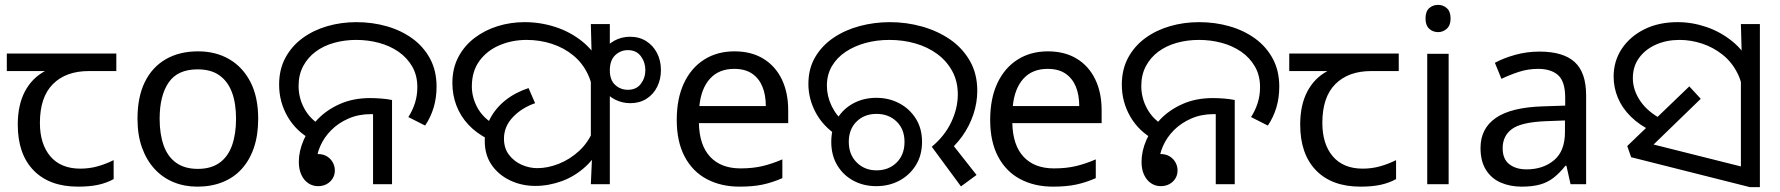

<svg xmlns="http://www.w3.org/2000/svg" viewBox="-20 -757 7314 789"><path d="M301 10Q183 10 118 -57Q53 -124 53 -245Q53 -325 82 -380.5Q111 -436 165 -465H8V-537H458V-465H345Q251 -465 197.5 -411.5Q144 -358 144 -252Q144 -165 187 -114.5Q230 -64 310 -64Q347 -64 381 -73.5Q415 -83 447 -99V-21Q418 -5 383 2.5Q348 10 301 10Z M1041 -269Q1041 -202 1023.5 -150.5Q1006 -99 973.5 -63Q941 -27 894.5 -8.5Q848 10 791 10Q738 10 693 -8.5Q648 -27 615 -63Q582 -99 563.5 -150.5Q545 -202 545 -269Q545 -358 575 -419.5Q605 -481 661 -513.5Q717 -546 794 -546Q867 -546 922.5 -513.5Q978 -481 1009.5 -419.5Q1041 -358 1041 -269ZM636 -269Q636 -206 652.5 -159.5Q669 -113 704 -88Q739 -63 793 -63Q847 -63 882 -88Q917 -113 933.5 -159.5Q950 -206 950 -269Q950 -333 933 -378Q916 -423 881.5 -447.5Q847 -472 792 -472Q710 -472 673 -418Q636 -364 636 -269Z M1262 -182Q1197 -217 1162 -277.5Q1127 -338 1127 -409Q1127 -472 1153 -520Q1179 -568 1223.5 -600.5Q1268 -633 1325 -649.5Q1382 -666 1445 -666Q1510 -666 1569.5 -649Q1629 -632 1675 -598.5Q1721 -565 1747.5 -515.5Q1774 -466 1774 -401Q1774 -355 1762 -315Q1750 -275 1727 -241L1658 -276Q1675 -302 1685 -333Q1695 -364 1695 -399Q1695 -447 1674 -483.5Q1653 -520 1617.5 -544.5Q1582 -569 1537 -581Q1492 -593 1444 -593Q1396 -593 1353 -581Q1310 -569 1277.5 -545Q1245 -521 1226 -485.5Q1207 -450 1207 -404Q1207 -355 1230 -312Q1253 -269 1296 -243L1262 -182ZM1287 8Q1265 8 1247 -4Q1229 -16 1218.5 -38.5Q1208 -61 1208 -92Q1208 -136 1228 -182Q1248 -228 1285.5 -267Q1323 -306 1377.5 -330Q1432 -354 1501 -354Q1523 -354 1547.5 -352Q1572 -350 1591 -346V0H1513V-310L1558 -283Q1543 -286 1529.5 -287Q1516 -288 1504 -288Q1454 -288 1412.5 -270Q1371 -252 1341.5 -222.5Q1312 -193 1296 -156.5Q1280 -120 1280 -84Q1280 -69 1287 -56.5Q1294 -44 1302 -33L1244 -96Q1246 -106 1252.5 -112Q1259 -118 1268 -121Q1277 -124 1286 -124Q1308 -124 1323.5 -114.5Q1339 -105 1347.5 -89.5Q1356 -74 1356 -57Q1356 -38 1347 -23.5Q1338 -9 1322.5 -0.5Q1307 8 1287 8Z M2569 -606Q2607 -606 2635.5 -588Q2664 -570 2680 -539Q2696 -508 2696 -469Q2696 -431 2680.5 -400Q2665 -369 2636.5 -351Q2608 -333 2570 -333Q2537 -333 2507 -348Q2477 -363 2458 -393Q2439 -423 2439 -468Q2439 -511 2456.5 -542Q2474 -573 2504 -589.5Q2534 -606 2569 -606ZM2560 -551Q2530 -551 2508 -530Q2486 -509 2486 -468Q2486 -428 2508 -408Q2530 -388 2560 -388Q2595 -388 2613.5 -412.5Q2632 -437 2632 -469Q2632 -501 2613.5 -526Q2595 -551 2560 -551ZM1986 -185Q1937 -210 1904.5 -245Q1872 -280 1855.5 -323.5Q1839 -367 1839 -416Q1839 -476 1863.5 -522.5Q1888 -569 1930 -601Q1972 -633 2025 -649.5Q2078 -666 2136 -666Q2201 -666 2262.5 -646Q2324 -626 2373 -586.5Q2422 -547 2451 -487Q2480 -427 2480 -347L2418 -344Q2418 -405 2396 -451.5Q2374 -498 2335.5 -529.5Q2297 -561 2247.5 -577Q2198 -593 2144 -593Q2084 -593 2032.5 -571Q1981 -549 1950 -506.5Q1919 -464 1919 -402Q1919 -356 1942.5 -313.5Q1966 -271 2015 -243L1986 -185ZM2180 7Q2124 7 2076.5 -15.5Q2029 -38 2000.5 -79Q1972 -120 1972 -178Q1972 -227 1994 -269.5Q2016 -312 2056.5 -344.5Q2097 -377 2152 -395L2179 -333Q2124 -314 2087.5 -275.5Q2051 -237 2051 -187Q2051 -148 2071.5 -121Q2092 -94 2123.5 -80Q2155 -66 2188 -66Q2231 -66 2276.5 -84Q2322 -102 2360 -137Q2398 -172 2419 -224L2457 -180Q2433 -116 2388.5 -74.5Q2344 -33 2289.5 -13Q2235 7 2180 7ZM2413 -115 2408 -153V-462L2412 -501L2408 -658H2486V0H2408Z M2998 -546Q3067 -546 3116.5 -516Q3166 -486 3192.5 -431.5Q3219 -377 3219 -304V-251H2852Q2854 -160 2898.5 -112.5Q2943 -65 3023 -65Q3074 -65 3113.5 -74.5Q3153 -84 3195 -102V-25Q3154 -7 3114 1.5Q3074 10 3019 10Q2943 10 2884.5 -21Q2826 -52 2793.5 -113.5Q2761 -175 2761 -264Q2761 -352 2790.5 -415Q2820 -478 2873.5 -512Q2927 -546 2998 -546ZM2997 -474Q2934 -474 2897.5 -433.5Q2861 -393 2854 -321H3127Q3127 -367 3113 -401Q3099 -435 3070.5 -454.5Q3042 -474 2997 -474Z M3809 -154Q3862 -198 3889 -255Q3916 -312 3916 -369Q3916 -423 3893 -465Q3870 -507 3831 -535.5Q3792 -564 3741.5 -578.5Q3691 -593 3635 -593Q3583 -593 3537 -580.5Q3491 -568 3455 -544Q3419 -520 3398.5 -485Q3378 -450 3378 -405Q3378 -362 3397.5 -321.5Q3417 -281 3451 -254L3423 -198Q3362 -238 3332 -294.5Q3302 -351 3302 -412Q3302 -475 3330 -522.5Q3358 -570 3405.5 -602Q3453 -634 3513 -650Q3573 -666 3637 -666Q3705 -666 3769 -648Q3833 -630 3884 -595Q3935 -560 3965.5 -507Q3996 -454 3996 -384Q3996 -335 3980 -287Q3964 -239 3934 -197Q3904 -155 3862 -123L3878 -184L3993 -38L3929 9ZM3581 8Q3529 8 3487 -14.5Q3445 -37 3420.5 -78Q3396 -119 3396 -174Q3396 -229 3420.5 -269.5Q3445 -310 3487 -332.5Q3529 -355 3581 -355Q3633 -355 3675.5 -332.5Q3718 -310 3743.5 -269.5Q3769 -229 3769 -174Q3769 -119 3743.5 -78Q3718 -37 3675.5 -14.5Q3633 8 3581 8ZM3582 -57Q3632 -57 3664.5 -89Q3697 -121 3697 -174Q3697 -226 3664.5 -257.5Q3632 -289 3582 -289Q3532 -289 3500 -257.5Q3468 -226 3468 -174Q3468 -122 3500.5 -89.5Q3533 -57 3582 -57Z M4286 -546Q4355 -546 4404.5 -516Q4454 -486 4480.5 -431.5Q4507 -377 4507 -304V-251H4140Q4142 -160 4186.5 -112.5Q4231 -65 4311 -65Q4362 -65 4401.5 -74.5Q4441 -84 4483 -102V-25Q4442 -7 4402 1.5Q4362 10 4307 10Q4231 10 4172.5 -21Q4114 -52 4081.5 -113.5Q4049 -175 4049 -264Q4049 -352 4078.5 -415Q4108 -478 4161.5 -512Q4215 -546 4286 -546ZM4285 -474Q4222 -474 4185.5 -433.5Q4149 -393 4142 -321H4415Q4415 -367 4401 -401Q4387 -435 4358.5 -454.5Q4330 -474 4285 -474Z M4725 -182Q4660 -217 4625 -277.5Q4590 -338 4590 -409Q4590 -472 4616 -520Q4642 -568 4686.5 -600.5Q4731 -633 4788 -649.5Q4845 -666 4908 -666Q4973 -666 5032.5 -649Q5092 -632 5138 -598.5Q5184 -565 5210.5 -515.5Q5237 -466 5237 -401Q5237 -355 5225 -315Q5213 -275 5190 -241L5121 -276Q5138 -302 5148 -333Q5158 -364 5158 -399Q5158 -447 5137 -483.5Q5116 -520 5080.5 -544.5Q5045 -569 5000 -581Q4955 -593 4907 -593Q4859 -593 4816 -581Q4773 -569 4740.5 -545Q4708 -521 4689 -485.5Q4670 -450 4670 -404Q4670 -355 4693 -312Q4716 -269 4759 -243L4725 -182ZM4750 8Q4728 8 4710 -4Q4692 -16 4681.5 -38.5Q4671 -61 4671 -92Q4671 -136 4691 -182Q4711 -228 4748.5 -267Q4786 -306 4840.5 -330Q4895 -354 4964 -354Q4986 -354 5010.5 -352Q5035 -350 5054 -346V0H4976V-310L5021 -283Q5006 -286 4992.5 -287Q4979 -288 4967 -288Q4917 -288 4875.5 -270Q4834 -252 4804.5 -222.5Q4775 -193 4759 -156.5Q4743 -120 4743 -84Q4743 -69 4750 -56.5Q4757 -44 4765 -33L4707 -96Q4709 -106 4715.5 -112Q4722 -118 4731 -121Q4740 -124 4749 -124Q4771 -124 4786.5 -114.5Q4802 -105 4810.5 -89.5Q4819 -74 4819 -57Q4819 -38 4810 -23.5Q4801 -9 4785.5 -0.5Q4770 8 4750 8Z M5571 10Q5453 10 5388 -57Q5323 -124 5323 -245Q5323 -325 5352 -380.5Q5381 -436 5435 -465H5278V-537H5728V-465H5615Q5521 -465 5467.5 -411.5Q5414 -358 5414 -252Q5414 -165 5457 -114.5Q5500 -64 5580 -64Q5617 -64 5651 -73.5Q5685 -83 5717 -99V-21Q5688 -5 5653 2.5Q5618 10 5571 10Z M5933 -536V0H5845V-536ZM5890 -737Q5910 -737 5925.5 -723.5Q5941 -710 5941 -681Q5941 -653 5925.5 -639Q5910 -625 5890 -625Q5868 -625 5853 -639Q5838 -653 5838 -681Q5838 -710 5853 -723.5Q5868 -737 5890 -737Z M6306 -545Q6404 -545 6451 -502Q6498 -459 6498 -365V0H6434L6417 -76H6413Q6390 -47 6365.5 -27.5Q6341 -8 6309.5 1Q6278 10 6233 10Q6185 10 6146.5 -7Q6108 -24 6086 -59.5Q6064 -95 6064 -149Q6064 -229 6127 -272.5Q6190 -316 6321 -320L6412 -323V-355Q6412 -422 6383 -448Q6354 -474 6301 -474Q6259 -474 6221 -461.5Q6183 -449 6150 -433L6123 -499Q6158 -518 6206 -531.5Q6254 -545 6306 -545ZM6332 -259Q6232 -255 6193.5 -227Q6155 -199 6155 -148Q6155 -103 6182.5 -82Q6210 -61 6253 -61Q6321 -61 6366 -98.5Q6411 -136 6411 -214V-262Z M6771 -217Q6718 -242 6682 -277.5Q6646 -313 6628.5 -355Q6611 -397 6611 -442Q6611 -506 6644.5 -556.5Q6678 -607 6737 -636.5Q6796 -666 6874 -666Q6934 -666 6992.5 -646Q7051 -626 7099.5 -586.5Q7148 -547 7176.5 -487Q7205 -427 7205 -347L7144 -344Q7144 -408 7120.5 -455Q7097 -502 7058.5 -532.5Q7020 -563 6974 -578Q6928 -593 6882 -593Q6828 -593 6784.5 -573.5Q6741 -554 6715.5 -519Q6690 -484 6690 -436Q6690 -387 6720.5 -342Q6751 -297 6812 -265L6771 -217ZM7134 -482 7138 -510 7134 -658H7212V12H7171L6683 -111L6667 -157L6922 -402L6969 -351L6739 -128L6732 -174L7194 -58L7134 -6Z"/></svg>

Font: odia115
Style: Regular
Weight: 400
Designer: Amélie Bonet and Sol Matas
Foundry: Google LLC
Version: Version 2.003